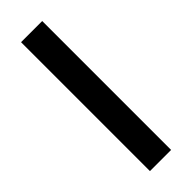

<svg xmlns="http://www.w3.org/2000/svg" viewBox="-247 -755 774 774"><g transform="rotate(-45 140.0 -367.5)"><path d="M200.7 0H80.1V-734.9H200.7Z"/></g></svg>

Font: Vela Sans Bd
Style: Bold
Weight: 700
Designer: Principal design: Mikhail Sharanda - project Manrope.
Design modification: Ravid Balaliev
Foundry: Mikhail Sharanda
Version: Version 1.001